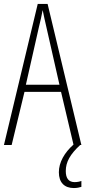

<svg xmlns="http://www.w3.org/2000/svg" viewBox="-20 -734 432 972"><path d="M313 132C313 86 335 47 386 0H392L221 -714H171L0 0H39L104 -269H289L352 -2C306 39 278 88 278 138C278 190 306 218 354 218C369 218 383 215 392 212V182C385 185 371 188 358 188C328 188 313 169 313 132ZM215 -596 281 -305H111L177 -597C185 -631 191 -654 196 -683C202 -654 207 -630 215 -596Z"/></svg>

Font: Noto Sans Sinhala ExtraCondensed ExtraLight
Style: Regular
Weight: 200
Width: 2
Designer: Jelle Bosma - Monotype Design Team
Foundry: Monotype Imaging Inc.
Version: Version 2.006